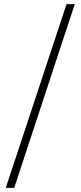

<svg xmlns="http://www.w3.org/2000/svg" viewBox="-20 -815 391 932"><path d="M8 97 303 -795H343L49 97Z"/></svg>

Font: SVN-Abril Fatface
Style: Regular
Weight: 400
Designer: Veronika Burian, Jos? Scaglione
Foundry: TypeTogether
Version: Version 1.001